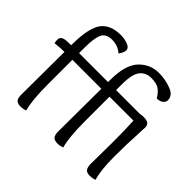

<svg xmlns="http://www.w3.org/2000/svg" viewBox="-165 -924 1134 1134"><g transform="rotate(45 402.5 -356.5)"><path d="M84 -49 86 -409Q53 -409 8 -404Q5 -414 5 -431Q5 -459 42 -463Q64 -465 86 -465Q86 -615 130 -668Q170 -715 250 -715Q286 -715 312 -704Q338 -693 338 -674Q338 -655 318 -628Q284 -659 234 -659Q184 -659 168 -624Q152 -589 152 -512V-465H394V-483Q394 -608 444.5 -662Q495 -716 569 -716Q622 -716 671 -697.5Q720 -679 720 -640Q720 -623 705.5 -611.5Q691 -600 666 -600Q646 -633 623.5 -648Q601 -663 557 -663Q513 -663 487 -631Q461 -599 461 -512V-465H658Q674 -468 692 -468Q739 -468 739 -430Q739 -424 737 -389Q731 -284 731 -176Q731 -68 750 -5Q732 3 707.5 3Q683 3 673 -10Q663 -23 663 -54L665 -231Q665 -339 661 -410H461V-202Q461 -69 480 -5Q462 3 438 3Q414 3 403 -9Q392 -21 392 -49L394 -409H152V-202Q152 -69 171 -5Q153 3 129 3Q105 3 94.5 -9Q84 -21 84 -49Z"/></g></svg>

Font: Overlock
Style: Regular
Weight: 400
Designer: Dario Muhafara
Foundry: Dario Manuel Muhafara
Version: Version 1.002